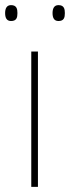

<svg xmlns="http://www.w3.org/2000/svg" viewBox="-32 -729 273 749"><path d="M-12 -678C-12 -661 -7 -647 11 -647C33 -647 36 -661 36 -678C36 -694 33 -709 11 -709C-7 -709 -12 -694 -12 -678ZM173 -678C173 -661 178 -647 196 -647C218 -647 221 -661 221 -678C221 -694 218 -709 196 -709C178 -709 173 -694 173 -678ZM116 0V-528H90V0Z"/></svg>

Font: Noto Sans Georgian Thin
Style: Regular
Weight: 100
Designer: Monotype Design Team, Akaki Razmadze
Foundry: Google LLC
Version: Version 2.005